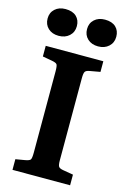

<svg xmlns="http://www.w3.org/2000/svg" viewBox="-137 -984 688 1047"><g transform="rotate(15 207.5 -461.0)"><path d="M16.1 -847.2Q16.1 -880.4 38.8 -901.1Q61.5 -921.9 98.1 -921.9Q138.2 -921.9 159.7 -901.6Q181.2 -881.3 181.2 -847.2Q181.2 -813.5 158 -792.2Q134.8 -771 98.1 -771Q61.5 -771 38.8 -792Q16.1 -813 16.1 -847.2ZM238.8 -847.2Q238.8 -880.4 261.5 -901.1Q284.2 -921.9 320.8 -921.9Q360.8 -921.9 382.3 -901.6Q403.8 -881.3 403.8 -847.2Q403.8 -813.5 380.6 -792.2Q357.4 -771 320.8 -771Q284.2 -771 261.5 -792Q238.8 -813 238.8 -847.2ZM44.9 0V-60.1L96.2 -68.8Q122.1 -73.2 127.4 -81.3Q132.8 -89.4 132.8 -121.1V-579.1Q132.8 -610.4 127.4 -618.4Q122.1 -626.5 96.2 -630.9L44.9 -640.1V-700.2H370.1V-640.1L313 -629.9Q292 -626.5 286.4 -617.4Q280.8 -608.4 280.8 -580.1V-117.2Q280.8 -90.8 286.4 -82Q292 -73.2 313 -69.8L370.1 -60.1V0Z"/></g></svg>

Font: Literata Book
Style: Bold
Weight: 700
Designer: Latin by Veronika Burian and Jose Scaglione. Greek by Irene Vlachou. Cyrillic by Vera Evstafieva
Foundry: TypeTogether
Version: Version 2.003;PS 002.003;hotconv 1.0.88;makeotf.lib2.5.64775